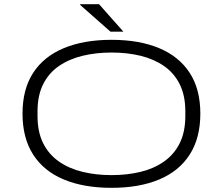

<svg xmlns="http://www.w3.org/2000/svg" viewBox="-20 -889 1069 921"><path d="M515 12Q382 12 286 -28Q190 -68 139 -147.5Q88 -227 88 -344Q88 -461 139 -539.5Q190 -618 286 -658Q382 -698 515 -698Q648 -698 743.5 -658Q839 -618 890 -539.5Q941 -461 941 -344Q941 -227 890 -147.5Q839 -68 743.5 -28Q648 12 515 12ZM515 -49Q590 -49 654 -64.5Q718 -80 766.5 -114Q815 -148 842 -202Q869 -256 869 -333V-355Q869 -431 842 -485Q815 -539 766.5 -572.5Q718 -606 654 -621.5Q590 -637 515 -637Q441 -637 376.5 -621.5Q312 -606 263 -572.5Q214 -539 187 -485Q160 -431 160 -355V-333Q160 -256 187 -202Q214 -148 263 -114Q312 -80 376.5 -64.5Q441 -49 515 -49ZM572 -737H510L365 -865L364 -869H455Z"/></svg>

Font: Archivo Expanded ExtraLight
Style: Regular
Weight: 250
Width: 7
Designer: Hector Gatti
Foundry: Omnibus-Type
Version: Version 2.001